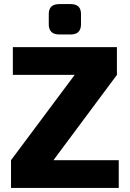

<svg xmlns="http://www.w3.org/2000/svg" viewBox="-20 -921 635 941"><path d="M271 -752H326C360 -752 377 -769 377 -802V-852C377 -885 360 -901 326 -901H271C236 -901 219 -885 219 -852V-802C219 -769 236 -752 271 -752ZM242 -136 553 -554V-690H43V-554H346L34 -136V0H562V-136Z"/></svg>

Font: Exo 2 Extra Bold
Style: Regular
Weight: 800
Designer: Natanael Gama
Version: Version 1.001;PS 001.001;hotconv 1.0.88;makeotf.lib2.5.64775